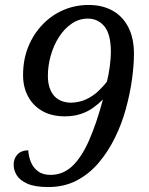

<svg xmlns="http://www.w3.org/2000/svg" viewBox="-20 -744 599 774"><path d="M175 10Q121 10 90.5 -3.5Q60 -17 47.5 -37.5Q35 -58 35 -80Q35 -105 50.5 -121.5Q66 -138 94 -138Q95 -115 104 -92Q113 -69 132.5 -54Q152 -39 183 -39Q234 -39 271.5 -74.5Q309 -110 339 -178Q369 -246 395 -343Q378 -326 356 -310Q334 -294 305.5 -284.5Q277 -275 242 -275Q188 -275 150.5 -296.5Q113 -318 93 -355.5Q73 -393 73 -441Q73 -504 94 -555.5Q115 -607 151.5 -645Q188 -683 235.5 -703.5Q283 -724 337 -724Q393 -724 434 -701Q475 -678 497.5 -634Q520 -590 520 -527Q520 -481 512 -423.5Q504 -366 487.5 -305.5Q471 -245 443.5 -189Q416 -133 378 -88Q340 -43 289.5 -16.5Q239 10 175 10ZM267 -330Q300 -331 327 -343.5Q354 -356 375 -375.5Q396 -395 411 -415Q418 -441 422.5 -476Q427 -511 427 -533Q427 -606 401 -637.5Q375 -669 334 -669Q299 -669 269.5 -649Q240 -629 218.5 -596Q197 -563 185 -521.5Q173 -480 173 -438Q173 -403 184.5 -378.5Q196 -354 217.5 -342Q239 -330 267 -330Z"/></svg>

Font: Noto Serif
Style: Italic
Weight: 400
Italic angle: -12°
Designer: Monotype Design Team
Foundry: Monotype Imaging Inc.
Version: Version 2.013